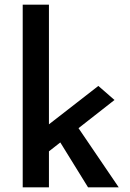

<svg xmlns="http://www.w3.org/2000/svg" viewBox="-20 -800 557 820"><path d="M77 0V-780H189V0ZM294 -284 487 0H356L220 -220ZM155 -127 144 -234 400 -433 469 -373Z"/></svg>

Font: Josefin Sans Thin SemiBold
Style: Regular
Weight: 600
Version: Version 2.000